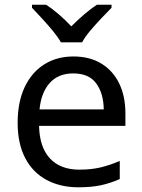

<svg xmlns="http://www.w3.org/2000/svg" viewBox="-20 -786 604 816"><path d="M292 -546Q361 -546 410.5 -516Q460 -486 486.5 -431.5Q513 -377 513 -304V-251H146Q148 -160 192.5 -112.5Q237 -65 317 -65Q368 -65 407.5 -74.5Q447 -84 489 -102V-25Q448 -7 408 1.5Q368 10 313 10Q237 10 178.5 -21Q120 -52 87.5 -113.5Q55 -175 55 -264Q55 -352 84.5 -415Q114 -478 167.5 -512Q221 -546 292 -546ZM291 -474Q228 -474 191.5 -433.5Q155 -393 148 -321H421Q420 -389 389 -431.5Q358 -474 291 -474ZM239 -606Q226 -629 204 -655.5Q182 -682 158 -708Q134 -734 116 -753V-766H176Q202 -749 230 -725Q258 -701 283 -674Q310 -701 338 -725Q366 -749 392 -766H454V-753Q435 -734 410.5 -708Q386 -682 363.5 -655.5Q341 -629 329 -606Z"/></svg>

Font: Go Noto Current
Style: Regular
Weight: 400
Designer: Monotype Design Team
Foundry: Monotype Imaging Inc.
Version: Version 2.007; ttfautohint (v1.8) -l 8 -r 50 -G 200 -x 14 -D